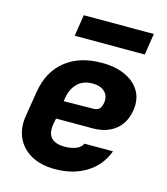

<svg xmlns="http://www.w3.org/2000/svg" viewBox="-115 -854 829 953"><g transform="rotate(15 300.0 -377.5)"><path d="M255 10Q183 10 133 -18Q83 -46 60.5 -96Q38 -146 49 -210L70 -340Q88 -445 160 -502.5Q232 -560 346 -560Q417 -560 467.5 -536.5Q518 -513 542 -471Q566 -429 557 -373Q547 -307 501.5 -270.5Q456 -234 385 -234H197L192 -210Q182 -158 203.5 -134Q225 -110 274 -110Q306 -110 331.5 -120Q357 -130 365 -150H512Q484 -74 416.5 -32Q349 10 255 10ZM211 -327 364 -329Q381 -329 392 -338Q403 -347 407 -371Q413 -406 391 -427.5Q369 -449 328 -449Q279 -449 250 -420Q221 -391 213 -340ZM180 -655 197 -765H557L540 -655Z"/></g></svg>

Font: JetBrains Mono NL ExtraBold
Style: Italic
Weight: 800
Italic angle: -9°
Monospace: yes
Designer: Philipp Nurullin, Konstantin Bulenkov
Foundry: JetBrains
Version: Version 2.305; ttfautohint (v1.8.4.7-5d5b)